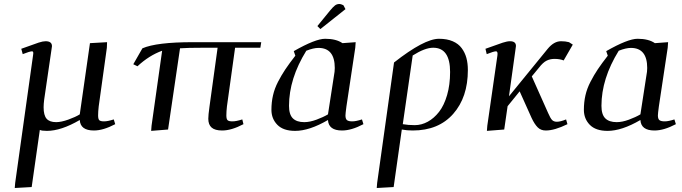

<svg xmlns="http://www.w3.org/2000/svg" viewBox="-20 -651 3430 965"><path d="M54.2 293.9 56.2 269 146 -372.1Q147.9 -383.3 147 -388.2Q146 -393.1 141.1 -393.1Q129.9 -393.1 94.2 -378.9L86.9 -405.8Q152.3 -429.7 174.1 -436.8Q195.8 -443.8 209 -443.8Q241.2 -443.8 241.2 -418.9L238.8 -401.9L202.1 -150.9Q199.2 -128.4 199.2 -111.8Q199.2 -71.8 214.1 -54.4Q229 -37.1 262.2 -37.1Q287.6 -37.1 323.7 -50Q359.9 -63 380.9 -76.2L432.1 -434.1L518.1 -439L517.1 -411.1L476.1 -116.2Q473.1 -89.4 473.1 -70.8Q473.1 -52.7 479 -46.9Q484.9 -41 502.9 -41Q521.5 -41 551.8 -50.8L559.1 -26.9Q498.5 4.9 452.1 4.9Q383.8 4.9 380.9 -47.9Q287.1 6.8 215.8 6.8Q189.9 6.8 180.2 2L139.2 289.1Z M649.9 -328.1 695.8 -408.2Q767.1 -439 948.7 -439H1293L1288.6 -411.1H1161.6L1120.6 -116.2Q1117.7 -90.3 1117.7 -70.8Q1117.7 -52.7 1123.8 -46.9Q1129.9 -41 1147.9 -41Q1167.5 -41 1197.8 -50.8L1203.6 -26.9Q1143.1 4.9 1096.7 4.9Q1060.5 4.9 1043.7 -9.8Q1026.9 -24.4 1026.9 -54.2Q1026.9 -72.3 1032.7 -113.8L1073.7 -411.1H1005.9Q921.9 -411.1 884.8 -408.2L824.7 0L739.7 6.8L741.7 -19L794.9 -396Q729 -372.1 670.9 -317.9Z M1344.2 -99.1Q1344.2 -137.2 1352.1 -171.6Q1359.9 -206.1 1377.4 -240Q1395 -273.9 1414.3 -302.7Q1433.6 -331.5 1464.4 -371.1L1456.5 -394Q1565.4 -456.1 1614.3 -456.1Q1669.4 -456.1 1701.2 -434.1L1767.6 -439L1765.6 -411.1L1721.2 -116.2Q1716.3 -79.6 1716.3 -70.8Q1716.3 -53.2 1724.1 -47.1Q1731.9 -41 1750.5 -41Q1769 -41 1799.3 -50.8L1806.6 -26.9Q1746.1 4.9 1699.2 4.9Q1631.3 4.9 1628.4 -47.9Q1534.7 6.8 1463.4 6.8Q1403.8 6.8 1374 -23.7Q1344.2 -54.2 1344.2 -99.1ZM1432.6 -119.1Q1432.6 -75.2 1451.9 -56.2Q1471.2 -37.1 1509.3 -37.1Q1537.1 -37.1 1570.8 -49.6Q1604.5 -62 1628.4 -76.2L1658.2 -269Q1662.6 -291 1662.6 -309.1Q1662.6 -410.2 1580.6 -410.2Q1555.7 -410.2 1519.5 -396Q1432.6 -255.4 1432.6 -119.1ZM1575.2 -520 1638.2 -597.2Q1654.3 -616.7 1663.8 -623.8Q1673.3 -630.9 1685.5 -630.9Q1689.9 -630.9 1695.1 -629.2Q1700.2 -627.4 1703.1 -626L1706.5 -624L1716.3 -605L1590.3 -504.9Z M1873.5 293.9 1875.5 269 1960.4 -336.9Q2112.3 -456.1 2186.5 -456.1Q2226.6 -456.1 2255.4 -443.6Q2284.2 -431.2 2300.5 -408.9Q2316.9 -386.7 2324.2 -359.6Q2331.5 -332.5 2331.5 -298.8Q2331.5 -162.1 2257.8 -78.6Q2184.1 4.9 2054.2 4.9Q2024.4 4.9 1999.5 0L1958.5 289.1ZM2004.4 -26.9Q2031.7 -22 2064.5 -22Q2098.6 -22 2130.1 -39.3Q2161.6 -56.6 2186.8 -88.9Q2211.9 -121.1 2227.1 -173.1Q2242.2 -225.1 2242.2 -289.1Q2242.2 -411.1 2157.2 -411.1Q2115.7 -411.1 2054.2 -372.1Z M2419.9 -405.8Q2483.9 -429.2 2506.6 -436.5Q2529.3 -443.8 2543 -443.8Q2573.2 -443.8 2573.2 -419.9Q2573.2 -418.9 2570.8 -401.9L2538.1 -167L2732.9 -405.8Q2764.2 -443.8 2799.8 -443.8Q2822.3 -443.8 2839.8 -439L2858.9 -426.8L2813 -347.2Q2793.5 -355 2767.1 -355Q2744.6 -355 2726.8 -345.9Q2709 -336.9 2689 -311L2652.8 -267.1L2734.9 -83Q2746.1 -57.1 2754.6 -48.1Q2763.2 -39.1 2778.8 -39.1Q2796.9 -39.1 2825.2 -50.8L2832 -26.9Q2767.1 4.9 2723.1 4.9Q2698.2 4.9 2682.4 -11Q2666.5 -26.9 2651.9 -58.1L2591.8 -191.9L2531.2 -117.2L2514.2 0L2427.2 6.8L2429.2 -19L2480 -372.1Q2482.9 -393.1 2473.1 -393.1Q2461.9 -393.1 2426.3 -378.9Z M2914.6 -99.1Q2914.6 -137.2 2922.4 -171.6Q2930.2 -206.1 2947.8 -240Q2965.3 -273.9 2984.6 -302.7Q3003.9 -331.5 3034.7 -371.1L3026.9 -394Q3135.7 -456.1 3184.6 -456.1Q3239.7 -456.1 3271.5 -434.1L3337.9 -439L3335.9 -411.1L3291.5 -116.2Q3286.6 -79.6 3286.6 -70.8Q3286.6 -53.2 3294.4 -47.1Q3302.2 -41 3320.8 -41Q3339.4 -41 3369.6 -50.8L3377 -26.9Q3316.4 4.9 3269.5 4.9Q3201.7 4.9 3198.7 -47.9Q3105 6.8 3033.7 6.8Q2974.1 6.8 2944.3 -23.7Q2914.6 -54.2 2914.6 -99.1ZM3002.9 -119.1Q3002.9 -75.2 3022.2 -56.2Q3041.5 -37.1 3079.6 -37.1Q3107.4 -37.1 3141.1 -49.6Q3174.8 -62 3198.7 -76.2L3228.5 -269Q3232.9 -291 3232.9 -309.1Q3232.9 -410.2 3150.9 -410.2Q3126 -410.2 3089.8 -396Q3002.9 -255.4 3002.9 -119.1Z"/></svg>

Font: Dehuti Alt
Style: Bold-Italic
Weight: 700
Version: Version 1.2